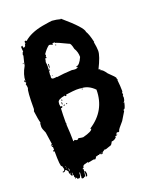

<svg xmlns="http://www.w3.org/2000/svg" viewBox="-149 -820 788 980"><g transform="rotate(-20 244.5 -330.0)"><path d="M233.4 -609.9Q227.5 -609.9 227.5 -613.8H233.4ZM165 -305.2H163.1Q163.1 -310.1 168.9 -313V-309.1Q168.9 -305.2 165 -305.2ZM180.7 -309.1H178.7Q178.7 -314.9 182.6 -314.9L184.6 -311ZM157.2 -314.9V-326.7H161.1V-318.8Q161.1 -314.9 157.2 -314.9ZM167 -334.5H161.1Q161.1 -340.3 165 -340.3L167 -336.4ZM280.3 -352.1 278.3 -356H284.2Q284.2 -352.1 280.3 -352.1ZM163.1 -469.2H159.2V-471.2H163.1ZM159.2 -498.5H155.3Q155.3 -504.4 159.2 -504.4ZM161.1 -506.3H157.2V-508.3H161.1ZM163.1 -514.2H159.2L161.1 -533.7H165ZM180.7 -455.6Q218.3 -461.4 264.6 -463.4Q275.4 -461.4 282.2 -461.4Q297.9 -462.9 297.9 -469.2H292V-473.1Q310.1 -473.1 327.1 -512.2Q327.1 -540 313.5 -561Q306.6 -594.2 297.9 -594.2Q238.3 -623.5 229.5 -623.5L231.4 -627.4Q224.1 -627.4 215.8 -623.5L217.8 -619.6V-617.7H215.8Q208.5 -623.5 198.2 -623.5Q181.6 -611.8 163.1 -584.5Q167 -584 167 -580.6L163.1 -574.7Q165 -571.3 165 -566.9L161.1 -564.9L157.2 -566.9Q155.3 -550.8 153.3 -547.4Q155.3 -536.6 155.3 -518.1Q155.3 -516.1 153.3 -516.1Q153.3 -514.2 155.3 -514.2L151.4 -477.1L153.3 -473.1Q151.4 -469.7 151.4 -465.3Q151.4 -455.6 163.1 -455.6Q171.9 -455.6 180.7 -457.5ZM87.9 39.6V29.8H85.9Q85.9 36.1 84 39.6ZM82 29.8V27.8H76.2V29.8ZM80.1 14.2Q80.1 12.2 78.1 2.4H76.2V14.2ZM68.4 -1.5V-5.4H66.4V-1.5ZM66.4 -9.3V-13.2H64.5V-9.3ZM262.7 -12.2V-16.1H260.7V-12.2ZM170.9 -119.6Q173.8 -119.6 176.8 -125.5Q194.3 -121.6 202.1 -121.6Q254.9 -135.3 254.9 -148.9H251V-150.9Q348.6 -213.4 348.6 -326.7Q315.9 -359.9 278.3 -359.9Q272.5 -361.8 252 -361.8Q239.3 -361.8 196.3 -356H194.3V-350.1H186.5V-354Q145.5 -346.7 145.5 -330.6Q145.5 -322.8 143.6 -322.8L145.5 -318.8V-309.1Q155.3 -309.1 155.3 -305.2Q155.3 -299.3 145.5 -299.3Q143.6 -267.1 143.6 -223.1Q143.6 -218.8 145.5 -215.3L143.6 -211.4Q147.5 -160.2 147.5 -119.6H149.4L155.3 -123.5H157.2L163.1 -119.6ZM132.8 74.7H127Q123 74.7 123 70.8V64.9Q123 63 125 63L123 59.1Q125 48.3 125 41.5H121.1Q121.1 68.8 109.4 68.8Q105.5 66.9 103.5 66.9Q103.5 68.8 101.6 68.8Q101.6 61 98.1 61Q96.2 61 93.8 63Q93.8 64.9 91.8 64.9V63Q93.8 59.6 93.8 55.2H89.8V41.5L80.1 43.5L70.3 23.9Q72.3 23.9 72.3 22Q70.3 22 70.3 20Q72.3 20 72.3 18.1Q64.5 6.3 62.5 5.9Q60.5 5.4 58.6 4.4Q58.6 7.3 50.8 12.2H43V8.3Q54.7 8.3 54.7 -3.4L49.8 -21L48.3 -20Q40 -20 40 -104H34.2V-107.9Q34.2 -111.8 40 -111.8V-125.5Q40 -129.4 34.2 -129.4Q34.2 -133.3 40 -133.3V-137.2H32.2Q32.2 -142.1 40 -143.1L30.3 -209.5Q18.6 -233.9 18.6 -244.6Q18.6 -266.1 22.5 -266.1Q16.6 -285.2 10.7 -332.5Q14.6 -338.9 14.6 -344.2Q14.6 -441.9 22.5 -453.6Q22.5 -464.8 18.6 -477.1Q22.9 -477.1 24.4 -486.8L20.5 -484.9Q16.6 -489.7 16.6 -490.7V-496.6H20.5V-490.7H22.5Q22.5 -526.4 45.9 -566.9Q45.9 -572.3 57.6 -617.7L55.7 -621.6Q58.6 -636.2 63.5 -637.2Q61.5 -650.9 61.5 -664.6Q67.9 -664.6 71.3 -666.5Q71.3 -662.6 69.3 -662.6Q71.3 -659.2 71.3 -654.8Q85 -654.8 85 -672.4L88.9 -670.4Q88.9 -672.4 86.9 -682.1L92.8 -686L98.6 -682.1Q134.3 -714.4 202.1 -727.1Q248.5 -734.9 254.9 -734.9Q280.3 -732.9 299.8 -727.1Q299.8 -729 301.8 -729Q399.4 -646 399.4 -621.6Q410.6 -605 420.9 -559.1H418.9Q424.8 -527.3 424.8 -510.3Q424.8 -482.9 393.6 -420.4Q403.3 -418.9 403.3 -414.6Q401.4 -414.6 401.4 -412.6Q412.1 -412.6 430.7 -385.3Q465.3 -353 465.8 -346.2L463.9 -342.3Q467.8 -341.8 467.8 -338.4Q467.8 -336.4 465.8 -336.4Q469.7 -301.8 469.7 -273.9Q467.8 -268.1 465.8 -268.1L467.8 -264.2Q467.8 -262.2 465.8 -262.2L467.8 -258.3Q467.8 -252.4 463.9 -252.4L465.8 -248.5Q465.8 -246.6 463.9 -246.6L465.8 -242.7V-240.7Q462.9 -219.2 456.1 -219.2V-217.3H460Q452.6 -184.1 446.3 -184.1Q442.4 -183.6 442.4 -180.2L444.3 -176.3L417 -131.3Q385.7 -96.2 385.7 -90.3Q385.7 -84.5 377.9 -84.5Q374 -86.4 372.1 -86.4L364.3 -76.7V-74.7L368.2 -76.7H370.1Q370.1 -70.8 356.4 -70.8L358.4 -66.9V-64.9Q346.2 -51.3 331.1 -51.3Q322.8 -33.7 317.4 -33.7Q289.1 -23.9 288.1 -23.9L284.2 -25.9L268.6 -16.1Q268.6 -8.3 262.7 -8.3H258.8Q254.9 -8.3 254.9 -14.2Q247.1 -11.2 247.1 -8.3L243.2 -10.3H241.2L235.4 -6.3H233.4L229.5 -8.3Q229.5 -2.4 221.7 5.4L211.9 3.4Q184.6 9.3 180.7 9.3V5.4Q178.7 5.4 159.2 11.2Q150.4 15.1 150.4 25.9Q146.5 27.8 144.5 27.8V31.7H148.4Q144.5 72.8 140.6 72.8V68.8ZM150.4 72.8 146.5 70.8 148.4 61V43.5H152.3L156.2 57.1Q155.3 72.8 150.4 72.8ZM40 -576.7Q40 -582.5 43.9 -582.5H45.9Q45.9 -579.6 40 -576.7Z"/></g></svg>

Font: Mister Brush
Style: Regular
Weight: 400
Designer: GGBotNet
Foundry: GGBotNet
Version: 1.00